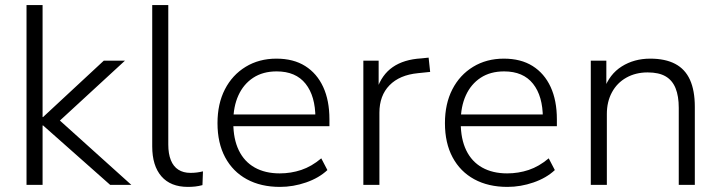

<svg xmlns="http://www.w3.org/2000/svg" viewBox="-20 -725 2827 753"><path d="M84 0V-705H147V-266H149L387 -487H470L193 -232L194 -271L495 0H412L149 -233H147V0Z M717 8Q649 8 613 -33.5Q577 -75 577 -151V-705H640V-158Q640 -122 650 -97Q660 -72 679.5 -59.5Q699 -47 727 -47Q740 -47 752 -48.5Q764 -50 776 -53L774 1Q759 5 745.5 6.5Q732 8 717 8Z M1078 8Q1003 8 948 -22Q893 -52 863 -108Q833 -164 833 -242Q833 -318 862 -374.5Q891 -431 943.5 -463Q996 -495 1064 -495Q1131 -495 1177 -466Q1223 -437 1247.5 -384Q1272 -331 1272 -257V-230H878V-276H1235L1217 -262Q1217 -348 1178.5 -396.5Q1140 -445 1065 -445Q1011 -445 973 -420Q935 -395 915 -351Q895 -307 895 -249V-243Q895 -180 916.5 -135.5Q938 -91 979 -68Q1020 -45 1077 -45Q1121 -45 1161.5 -58.5Q1202 -72 1240 -104L1264 -58Q1231 -27 1180.5 -9.5Q1130 8 1078 8Z M1405 0V-487H1465V-374H1458Q1477 -432 1520.5 -462Q1564 -492 1632 -496L1661 -499L1667 -443L1619 -438Q1547 -431 1507.5 -390.5Q1468 -350 1468 -283V0Z M1970 8Q1895 8 1840 -22Q1785 -52 1755 -108Q1725 -164 1725 -242Q1725 -318 1754 -374.5Q1783 -431 1835.5 -463Q1888 -495 1956 -495Q2023 -495 2069 -466Q2115 -437 2139.5 -384Q2164 -331 2164 -257V-230H1770V-276H2127L2109 -262Q2109 -348 2070.5 -396.5Q2032 -445 1957 -445Q1903 -445 1865 -420Q1827 -395 1807 -351Q1787 -307 1787 -249V-243Q1787 -180 1808.5 -135.5Q1830 -91 1871 -68Q1912 -45 1969 -45Q2013 -45 2053.5 -58.5Q2094 -72 2132 -104L2156 -58Q2123 -27 2072.5 -9.5Q2022 8 1970 8Z M2297 0V-487H2358V-374H2349Q2370 -434 2418.5 -464.5Q2467 -495 2530 -495Q2589 -495 2628 -474.5Q2667 -454 2686 -412Q2705 -370 2705 -306V0H2642V-302Q2642 -348 2629.5 -379Q2617 -410 2590.5 -425.5Q2564 -441 2520 -441Q2473 -441 2436.5 -420.5Q2400 -400 2380 -363Q2360 -326 2360 -278V0Z"/></svg>

Font: Nunito Sans 11pt Light
Style: Regular
Weight: 300
Version: Version 3.101;gftools[0.9.27]